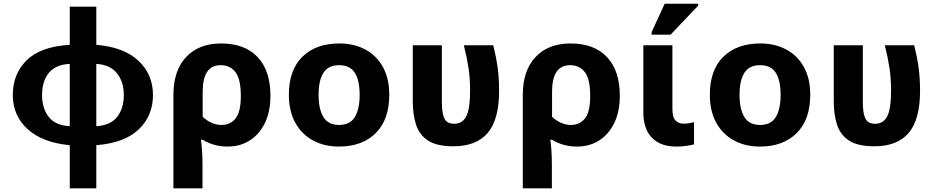

<svg xmlns="http://www.w3.org/2000/svg" viewBox="-20 -778 5033 1032"><path d="M497.6 234.4H355V2.4Q208 -11.2 128.4 -84Q48.8 -156.7 48.8 -267.1Q48.8 -380.9 123.5 -454.3Q198.2 -527.8 355 -537.1V-742.2H497.6V-537.1Q645.5 -524.9 723.9 -451.7Q802.2 -378.4 802.2 -267.1Q802.2 -156.2 726.1 -83Q649.9 -9.8 497.6 2.4ZM355 -99.6V-434.6Q280.3 -431.2 243.2 -387Q206.1 -342.8 206.1 -267.1Q206.1 -194.8 242.2 -149.2Q278.3 -103.5 355 -99.6ZM497.6 -434.6V-99.6Q573.2 -104 609.4 -149.4Q645.5 -194.8 645.5 -267.1Q645.5 -338.4 608.6 -384.3Q571.8 -430.2 497.6 -434.6Z M1068.4 234.4H912.1V-267.6Q912.1 -398.9 980.7 -471.7Q1049.3 -544.4 1168 -544.4Q1295.9 -544.4 1364.7 -471.2Q1433.6 -397.9 1433.6 -263.7Q1433.6 -178.7 1404.1 -117.4Q1374.5 -56.2 1322.8 -23.2Q1271 9.8 1203.6 9.8Q1165 9.8 1130.9 0Q1096.7 -9.8 1070.3 -26.4H1060.1Q1063.5 -6.3 1065.9 30Q1068.4 66.4 1068.4 101.6ZM1170.4 -106.4Q1218.3 -106.4 1246.3 -141.6Q1274.4 -176.8 1274.4 -262.2Q1274.4 -353 1245.6 -390.4Q1216.8 -427.7 1166 -427.7Q1069.3 -427.7 1069.3 -284.2V-150.4Q1089.4 -130.9 1115.7 -118.7Q1142.1 -106.4 1170.4 -106.4Z M2072.3 -268.6Q2072.3 -134.8 1999.5 -62.5Q1926.8 9.8 1801.3 9.8Q1723.6 9.8 1663.1 -22.7Q1602.5 -55.2 1567.6 -117.4Q1532.7 -179.7 1532.7 -268.6Q1532.7 -401.4 1605.2 -472.9Q1677.7 -544.4 1804.2 -544.4Q1882.3 -544.4 1942.9 -512.2Q2003.4 -480 2037.8 -418.5Q2072.3 -356.9 2072.3 -268.6ZM1692.4 -268.6Q1692.4 -191.4 1718.3 -148.9Q1744.1 -106.4 1803.2 -106.4Q1861.3 -106.4 1887.2 -148.9Q1913.1 -191.4 1913.1 -268.6Q1913.1 -345.7 1887.2 -386.7Q1861.3 -427.7 1802.2 -427.7Q1744.6 -427.7 1718.5 -386.7Q1692.4 -345.7 1692.4 -268.6Z M2416.5 8.3Q2327.6 8.3 2280.5 -22.7Q2233.4 -53.7 2216.1 -108.4Q2198.7 -163.1 2198.7 -234.4V-534.7H2355V-228.5Q2355 -169.4 2368.7 -141.1Q2382.3 -112.8 2420.4 -112.8Q2465.8 -112.8 2486.3 -153.1Q2506.8 -193.4 2506.8 -293Q2506.8 -356 2498.3 -412.6Q2489.7 -469.2 2473.1 -534.7H2630.9Q2647.5 -469.7 2655 -413.6Q2662.6 -357.4 2662.6 -289.1Q2662.6 -135.7 2601.6 -63.7Q2540.5 8.3 2416.5 8.3Z M2946.3 234.4H2790V-267.6Q2790 -398.9 2858.6 -471.7Q2927.2 -544.4 3045.9 -544.4Q3173.8 -544.4 3242.7 -471.2Q3311.5 -397.9 3311.5 -263.7Q3311.5 -178.7 3282 -117.4Q3252.4 -56.2 3200.7 -23.2Q3148.9 9.8 3081.5 9.8Q3043 9.8 3008.8 0Q2974.6 -9.8 2948.2 -26.4H2938Q2941.4 -6.3 2943.8 30Q2946.3 66.4 2946.3 101.6ZM3048.3 -106.4Q3096.2 -106.4 3124.3 -141.6Q3152.3 -176.8 3152.3 -262.2Q3152.3 -353 3123.5 -390.4Q3094.7 -427.7 3043.9 -427.7Q2947.3 -427.7 2947.3 -284.2V-150.4Q2967.3 -130.9 2993.7 -118.7Q3020 -106.4 3048.3 -106.4Z M3619.1 9.8Q3553.2 9.8 3513.4 -14.6Q3473.6 -39.1 3455.8 -79.8Q3438 -120.6 3438 -169.4V-534.7H3594.2V-194.3Q3594.2 -146 3611.6 -129.6Q3628.9 -113.3 3652.8 -113.3Q3669.4 -113.3 3682.6 -115.5Q3695.8 -117.7 3710.4 -122.1V-2Q3693.4 2.9 3667.7 6.3Q3642.1 9.8 3619.1 9.8ZM3584.5 -591.8H3482.4V-605L3552.7 -757.8H3732.9V-748Z M4335 -268.6Q4335 -134.8 4262.2 -62.5Q4189.5 9.8 4064 9.8Q3986.3 9.8 3925.8 -22.7Q3865.2 -55.2 3830.3 -117.4Q3795.4 -179.7 3795.4 -268.6Q3795.4 -401.4 3867.9 -472.9Q3940.4 -544.4 4066.9 -544.4Q4145 -544.4 4205.6 -512.2Q4266.1 -480 4300.5 -418.5Q4335 -356.9 4335 -268.6ZM3955.1 -268.6Q3955.1 -191.4 3981 -148.9Q4006.8 -106.4 4065.9 -106.4Q4124 -106.4 4149.9 -148.9Q4175.8 -191.4 4175.8 -268.6Q4175.8 -345.7 4149.9 -386.7Q4124 -427.7 4064.9 -427.7Q4007.3 -427.7 3981.2 -386.7Q3955.1 -345.7 3955.1 -268.6Z M4679.2 8.3Q4590.3 8.3 4543.2 -22.7Q4496.1 -53.7 4478.8 -108.4Q4461.4 -163.1 4461.4 -234.4V-534.7H4617.7V-228.5Q4617.7 -169.4 4631.3 -141.1Q4645 -112.8 4683.1 -112.8Q4728.5 -112.8 4749 -153.1Q4769.5 -193.4 4769.5 -293Q4769.5 -356 4761 -412.6Q4752.4 -469.2 4735.8 -534.7H4893.6Q4910.2 -469.7 4917.7 -413.6Q4925.3 -357.4 4925.3 -289.1Q4925.3 -135.7 4864.3 -63.7Q4803.2 8.3 4679.2 8.3Z"/></svg>

Font: Lunasima
Style: Bold
Weight: 700
Designer: The DocRepair Project, Monotype Design Team
Foundry: Google
Version: Version 2.009